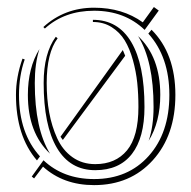

<svg xmlns="http://www.w3.org/2000/svg" viewBox="-20 -560 556 558"><path d="M400.4 -473.1Q342.3 -528.8 253.4 -528.8Q167.5 -528.8 110.4 -477.1L106 -481.4Q167.5 -537.6 253.4 -537.6Q335.9 -537.6 395 -495.1L427.2 -539.6L441.4 -529.3ZM411.1 -462.4 420.4 -473.6Q489.7 -404.3 489.7 -284.2Q489.7 -167 424.3 -94.5Q358.9 -22 253.4 -22Q164.1 -22 105 -75.7L79.1 -41.5L72.3 -46.9L106.4 -94.2Q164.1 -39.6 253.4 -39.6Q352.1 -39.6 412.1 -106.7Q472.2 -173.8 472.2 -284.2Q472.2 -394.5 411.1 -462.4ZM336.9 -414.6 343.8 -397.9 162.6 -153.3 155.8 -162.6ZM96.2 -105.5 87.4 -93.8Q26.4 -164.6 26.4 -284.2Q26.4 -336.4 45.4 -389.6L51.8 -387.2Q35.2 -339.8 35.2 -284.2Q35.2 -172.9 96.2 -105.5ZM250 -496.1V-502.4Q323.2 -502.4 361.6 -437.5Q399.9 -372.6 399.9 -249Q399.9 -159.7 363.3 -112.5Q326.7 -65.4 256.8 -65.4Q183.6 -65.4 145.3 -130.4Q106.9 -195.3 106.9 -318.8Q106.9 -405.3 142.1 -453.1L147.5 -448.7Q115.7 -406.2 115.7 -318.8Q115.7 -272.9 123 -232.9Q130.4 -192.9 146.2 -158.2Q162.1 -123.5 190.4 -103.3Q218.8 -83 256.8 -83Q315.9 -83 349.1 -123Q382.3 -163.1 382.3 -249Q382.3 -286.1 378.9 -319.1Q375.5 -352.1 366.2 -385.5Q356.9 -418.9 342.5 -442.6Q328.1 -466.3 304.4 -481.2Q280.8 -496.1 250 -496.1ZM412.1 -150.9Q426.3 -193.4 426.3 -249Q426.3 -382.8 381.3 -455.1Q445.8 -394.5 445.8 -284.2Q445.8 -205.6 412.1 -150.9ZM94.7 -417.5Q81.1 -376.5 81.1 -318.8Q81.1 -185.1 125.5 -113.3Q61 -173.8 61 -284.2Q61 -362.8 94.7 -417.5Z"/></svg>

Font: FoglihtenNo03
Style: Regular
Weight: 500
Version: Version 0.59